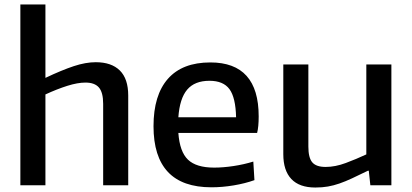

<svg xmlns="http://www.w3.org/2000/svg" viewBox="-20 -828 1840 858"><path d="M71 -808H183V-480Q257 -515 310 -532.5Q363 -550 408 -550Q478 -550 515.5 -513Q553 -476 553 -401V0H441V-364Q441 -415 422 -437Q403 -459 362 -459Q327 -459 281 -444.5Q235 -430 183 -406V0H71Z M925 9Q795 9 730.5 -59.5Q666 -128 666 -264Q666 -403 730.5 -476Q795 -549 920 -549Q1136 -549 1136 -308Q1136 -261 1129 -234H777Q783 -150 820 -114.5Q857 -79 937 -79Q977 -79 1023.5 -86Q1070 -93 1112 -106L1117 -23Q1075 -8 1024 0.5Q973 9 925 9ZM916 -467Q850 -467 816.5 -427.5Q783 -388 777 -304H1035Q1033 -392 1005.5 -429.5Q978 -467 916 -467Z M1389 10Q1318 10 1282 -28Q1246 -66 1246 -139V-540H1358V-173Q1358 -123 1375.5 -102.5Q1393 -82 1435 -82Q1478 -82 1525 -99.5Q1572 -117 1617 -138V-540H1729V0H1635L1628 -65H1624Q1583 -45 1553 -31Q1523 -17 1497 -8Q1471 1 1445.5 5.5Q1420 10 1389 10Z"/></svg>

Font: Encode Sans Normal
Style: Medium
Weight: 500
Designer: Pablo Impallari, Andres Torresi
Foundry: Pablo Impallari, Andres Torresi
Version: Version 1.000; ttfautohint (v1.00) -l 8 -r 50 -G 200 -x 14 -